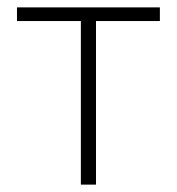

<svg xmlns="http://www.w3.org/2000/svg" viewBox="-20 -500 479 520"><path d="M199 0H240V-443H413V-480H26V-443H199Z"/></svg>

Font: Source Sans Pro Light
Style: Regular
Weight: 300
Designer: Paul D. Hunt
Foundry: Adobe Systems Incorporated
Version: Version 3.006;hotconv 1.0.111;makeotfexe 2.5.65597